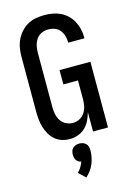

<svg xmlns="http://www.w3.org/2000/svg" viewBox="-145 -815 790 1141"><g transform="rotate(-15 250.0 -244.5)"><path d="M204 8Q179 8 155.5 0.5Q132 -7 114 -22.5Q96 -38 83.5 -59.5Q71 -81 64 -104Q57 -127 54.5 -151.5Q52 -176 52 -200V-535Q52 -562 56 -589Q60 -616 71.5 -640.5Q83 -665 101 -685.5Q119 -706 142.5 -719.5Q166 -733 193 -738Q220 -743 247 -743Q273 -743 298 -738.5Q323 -734 346 -723Q369 -712 387.5 -694Q406 -676 418 -653.5Q430 -631 436 -606Q442 -581 442 -555V-548H342V-552Q342 -572 336 -591.5Q330 -611 317.5 -626Q305 -641 286 -648Q267 -655 247 -655Q225 -655 205 -645.5Q185 -636 173 -618Q161 -600 156.5 -578.5Q152 -557 152 -535V-200Q152 -179 156.5 -157.5Q161 -136 173 -118Q185 -100 204.5 -90Q224 -80 246 -80Q268 -80 287.5 -90Q307 -100 319 -118Q331 -136 335.5 -157.5Q340 -179 340 -200V-316H250V-404H440V0H348V-119Q341 -94 329.5 -70Q318 -46 299 -28Q280 -10 255 -1Q230 8 204 8ZM239 254 197 214Q210 202 219 187Q228 172 234 155Q225 153 217.5 148.5Q210 144 205 136.5Q200 129 198 120Q196 111 196 103Q196 92 199 81Q202 70 210 62.5Q218 55 228.5 51.5Q239 48 250 48Q261 48 271.5 51.5Q282 55 290 62.5Q298 70 301 81Q304 92 304 103Q304 124 300 145Q296 166 288 185.5Q280 205 267.5 222Q255 239 239 254Z"/></g></svg>

Font: Iosevka Term Curly Semibold
Style: Regular
Weight: 600
Designer: Belleve Invis
Foundry: Belleve Invis
Version: Version 32.3.0